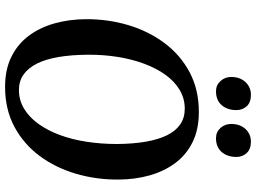

<svg xmlns="http://www.w3.org/2000/svg" viewBox="-146 -852 1008 756"><g transform="rotate(90 358.0 -474.0)"><path d="M322 10Q253.5 10 203.2 -15Q153 -40 120.5 -83.8Q88 -127.5 72 -185Q56 -242.5 55.5 -307Q55 -395.5 79 -475.5Q103 -555.5 149.8 -618Q196.5 -680.5 264.8 -716.8Q333 -753 421 -753Q490 -753 540.2 -728Q590.5 -703 622.8 -659Q655 -615 670.8 -558.5Q686.5 -502 687 -439Q688 -350.5 664.2 -269.5Q640.5 -188.5 593.8 -125.8Q547 -63 478.8 -26.5Q410.5 10 322 10ZM334.5 -44.5Q374.5 -44.5 408 -64.8Q441.5 -85 467.5 -121Q493.5 -157 511.5 -205.5Q529.5 -254 538.2 -311.2Q547 -368.5 547 -431Q546.5 -494 538 -543.5Q529.5 -593 512.8 -627.2Q496 -661.5 470 -679.5Q444 -697.5 408 -697.5Q368 -697.5 334.2 -677.5Q300.5 -657.5 274.8 -621.8Q249 -586 231 -537.8Q213 -489.5 204 -432.8Q195 -376 195.5 -315Q196 -250.5 204.5 -200.5Q213 -150.5 230.2 -115.8Q247.5 -81 273.5 -62.8Q299.5 -44.5 334.5 -44.5ZM339 -820.5Q315 -820.5 298.8 -838.5Q282.5 -856.5 283 -882.5Q284 -916.5 303.8 -937.2Q323.5 -958 354 -958Q383.5 -958 398.8 -941Q414 -924 413.5 -899Q413 -864.5 393.8 -842.5Q374.5 -820.5 339 -820.5ZM524 -820.5Q499.5 -820.5 483.5 -838.5Q467.5 -856.5 468 -882.5Q469 -916.5 488.5 -937.2Q508 -958 538.5 -958Q567.5 -958 583 -941Q598.5 -924 598 -899Q597.5 -864.5 578.2 -842.5Q559 -820.5 524 -820.5Z"/></g></svg>

Font: Merriweather 20pt SemiBold
Style: Italic
Weight: 600
Italic angle: -7.8°
Version: Version 2.101